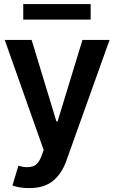

<svg xmlns="http://www.w3.org/2000/svg" viewBox="-20 -748 579 972"><path d="M127.4 204.1Q101.1 204.6 78.6 200.4Q56.2 196.3 43 190.9L73.2 90.8L79.6 92.8Q118.7 103 146.2 94.2Q173.8 85.4 190.4 41L201.2 11.7L3.9 -545.9H140.1L265.6 -133.3H271.5L397.5 -545.9H534.7L315.9 65.9Q293 131.3 247.8 168Q202.6 204.6 127.4 204.1ZM439 -727.5V-648.9H97.7V-727.5Z"/></svg>

Font: Inter Tight SemiBold
Style: Regular
Weight: 600
Designer: Rasmus Andersson
Foundry: rsms
Version: Version 3.004; ttfautohint (v1.8.4.7-5d5b)